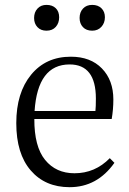

<svg xmlns="http://www.w3.org/2000/svg" viewBox="-20 -755 529 789"><path d="M358.9 -628.9Q334.5 -628.9 320.8 -643.6Q307.1 -658.2 307.1 -681.2Q307.1 -704.6 321 -719.7Q335 -734.9 358.9 -734.9Q382.8 -734.9 397 -720.9Q411.1 -707 411.1 -684.1Q411.1 -660.6 396.7 -644.8Q382.3 -628.9 358.9 -628.9ZM170.9 -628.9Q147.5 -628.9 133.8 -643.6Q120.1 -658.2 120.1 -681.2Q120.1 -704.6 134 -719.7Q147.9 -734.9 170.9 -734.9Q195.3 -734.9 209.2 -721.2Q223.1 -707.5 223.1 -684.1Q223.1 -660.2 209.2 -644.5Q195.3 -628.9 170.9 -628.9ZM266.1 14.2Q165.5 14.2 106.2 -54.7Q46.9 -123.5 46.9 -249Q46.9 -373.5 107.7 -447.8Q168.5 -522 271 -522Q352.1 -522 398.9 -473.6Q445.8 -425.3 445.8 -346.2Q445.8 -305.2 439 -266.1H121.1Q120.6 -152.8 165.3 -97.9Q210 -43 286.1 -43Q370.6 -43 431.2 -105L450.2 -85.9Q379.4 14.2 266.1 14.2ZM122.1 -298.8H372.1Q374 -315.9 374 -350.1Q374 -490.2 266.1 -490.2Q134.8 -490.2 122.1 -298.8Z"/></svg>

Font: Literata Light
Style: Regular
Weight: 300
Designer: Latin by Veronika Burian and Jose Scaglione. Greek by Irene Vlachou. Cyrillic by Vera Evstafieva.
Foundry: TypeTogether
Version: Version 3.021